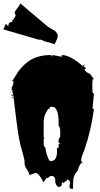

<svg xmlns="http://www.w3.org/2000/svg" viewBox="-45 -1073 611 1168"><path d="M34.2 -948.7Q34.7 -955.1 43 -964.8Q56.2 -981.9 43.9 -992.2Q44.4 -1004.4 59.8 -1022.2Q75.2 -1040 78.1 -1052.7L246.6 -910.2Q251.5 -906.2 265.4 -898.9Q279.3 -891.6 287.8 -886Q296.4 -880.4 302.2 -869.1Q308.1 -857.9 305.4 -846.7Q302.7 -835.4 296.1 -822.5Q289.6 -809.6 288.6 -804.2L218.3 -824.2V-826.7L198.2 -833Q197.3 -830.6 194.8 -831.1Q192.4 -831.5 189 -832L-24.9 -894.5Q-13.7 -915.5 -11.2 -926.3L-2 -922.9L4.4 -911.1L9.3 -932.1L21.5 -939.9L30.8 -938L27.3 -950.7ZM219.2 35.6Q190.9 -21 170.9 -21Q169.9 -21 133.8 -7.8Q132.8 -22.5 118.4 -42.7Q104 -63 104 -83H105Q105 -100.6 95.2 -133.8Q85.4 -167 78.6 -193.8Q71.8 -220.7 63.2 -278.3Q54.7 -335.9 46.6 -405.5Q38.6 -475.1 32.7 -512.7L29.3 -510.7L25.9 -511.7L35.6 -523.4H25.9V-535.6H27.3L25.9 -546.9L30.3 -545.9Q36.6 -559.6 36.6 -572.3L35.6 -580.1H26.4Q33.2 -582.5 49.8 -611.8Q66.4 -641.1 85 -661.4Q103.5 -681.6 126.5 -698.7Q179.7 -738.3 266.6 -738.3V-727.5L275.9 -738.3L331.1 -727.5V-738.3Q381.3 -738.3 458 -671.4L467.8 -682.1L468.8 -673.3L460 -671.4L478 -659.2L468.8 -648.9Q471.7 -642.6 481.9 -634.3Q492.2 -626 498.5 -626H500.5L526.4 -591.8H519.5Q516.6 -579.1 516.6 -551.3Q516.6 -523.4 517.6 -511.7L526.4 -501L517.6 -411.1H526.4Q510.7 -285.2 468.8 -162.1Q466.8 -156.7 460.4 -141.6Q448.2 -111.8 448.2 -93.8L458 -83Q447.3 -83 439.5 -67.6Q431.6 -52.2 429.2 -37.6Q410.6 -16.1 405 1Q399.4 18.1 399.4 44.4V75.7H389.6Q377.9 75.7 377.9 62.5L380.4 37.1Q380.4 21 360.8 18.6V29.3L354.5 28.3L340.8 42L331.1 32.2V53.2L317.4 65.4Q302.7 62.5 296.6 51Q290.5 39.6 291 27.8Q292.5 -2.9 266.6 -2.9Q260.3 -2.9 252.7 3.9Q245.1 10.7 243.4 10.7Q241.7 10.7 239.7 7.8ZM266.6 -93.8Q302.2 -93.8 302.2 -157.2Q302.2 -168 301.3 -173.3H311.5V-196.3H321.3L311.5 -207V-219.2Q311.5 -230 321.3 -240.7V-275.4Q321.3 -297.9 311.5 -308.6V-333.5Q311.5 -389.6 293.5 -413.1Q285.6 -422.9 274.9 -422.9H257.8V-411.1H248.5Q220.7 -372.1 220.7 -331.5V-240.7Q220.7 -234.4 226.6 -229.5H220.7V-196.3Q220.7 -183.6 231.9 -173.3Q231.9 -156.2 240 -131.3Q248 -106.4 257.8 -93.8ZM35.6 -489.7H25.9V-501ZM35.6 -479H25.9L27.3 -484.4Z"/></svg>

Font: Butcherman
Style: Regular
Weight: 400
Version: Version 001.003